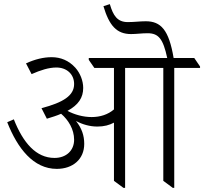

<svg xmlns="http://www.w3.org/2000/svg" viewBox="-20 -904 989 930"><path d="M255 -86C333 -86 388 -133 388 -207C388 -248 376 -283 348 -318C380 -301 415 -291 452 -291C484 -291 510 -298 532 -310V-28L578 6H586V-575H771V-28L817 6H824V-575H949V-582L921 -623H821C798 -760 759 -801 686 -801C656 -801 632 -797 599 -797C548 -797 528 -829 512 -884L481 -874C509 -780 545 -739 615 -739C641 -739 665 -743 695 -743C748 -743 770 -716 790 -623H410V-614L437 -575H532V-374C503 -349 465 -337 424 -337C383 -337 340 -349 307 -367C360 -396 383 -431 383 -478C383 -512 369 -549 345 -576C313 -611 274 -627 230 -627C191 -627 149 -617 106 -597L133 -545C176 -564 216 -577 253 -577C303 -577 339 -545 339 -497C339 -441 287 -408 181 -380L207 -329C233 -337 256 -344 276 -353C311 -323 339 -278 339 -227C339 -176 302 -139 244 -139C155 -139 92 -212 47 -326L15 -312C65 -185 142 -86 255 -86Z"/></svg>

Font: Noto Serif Devanagari Light
Style: Regular
Weight: 300
Designer: Universal Thirst, Indian Type Foundry and the Monotype Design Team
Foundry: Monotype Imaging Inc.
Version: Version 2.004